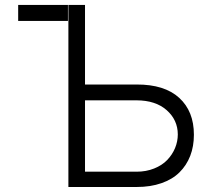

<svg xmlns="http://www.w3.org/2000/svg" viewBox="-20 -747 849 767"><path d="M319.6 -409.4H525.9Q637.1 -409.8 695.8 -356.2Q754.6 -302.6 754.6 -208.8Q754.6 -162.3 739.9 -124.3Q725.1 -86.3 696.9 -58.4Q668.7 -30.5 625 -15.3Q581.3 0 525.9 0H253.2V-727.3H319.6ZM319.6 -346.2V-61.1H525.9Q563.9 -61.1 595.7 -73.9Q627.5 -86.6 647.7 -107.6Q668 -128.6 679.2 -155.2Q690.3 -181.8 690.3 -210.2Q690 -267.8 646 -306.8Q601.9 -345.9 525.9 -346.2ZM52.6 -663.4V-727.3H251.4V-663.4Z"/></svg>

Font: Inter Light BETA
Style: Regular
Weight: 300
Designer: Rasmus Andersson
Foundry: rsms
Version: Version 3.011;git-f93a4a705